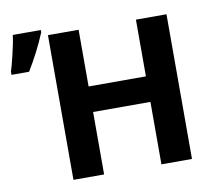

<svg xmlns="http://www.w3.org/2000/svg" viewBox="-129 -839 1045 933"><g transform="rotate(-10 393.5 -372.5)"><path d="M-48.3 -554.7H38.6C74.2 -612.8 104.5 -672.4 129.9 -732.9V-744.6H-8.3C-11.7 -717.3 -18.1 -685.5 -26.9 -649.9C-35.2 -614.3 -42.5 -587.4 -48.3 -569.8ZM744.6 -713.9H593.8V-434.1H311V-713.9H159.7V0H311V-308.1H593.8V0H744.6Z"/></g></svg>

Font: Noto Reveo Sans
Style: Bold
Weight: 700
Designer: Monotype Design team
Foundry: Monotype Imaging Inc.
Version: Version 1.04